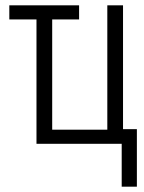

<svg xmlns="http://www.w3.org/2000/svg" viewBox="-20 -540 540 721"><path d="M437 161V0H117V-467H15V-520H277V-467H176V-53H383V-520H442V-55H494V161Z"/></svg>

Font: Iosevka Term Curly Light
Style: Regular
Weight: 300
Designer: Belleve Invis
Foundry: Belleve Invis
Version: Version 32.3.0